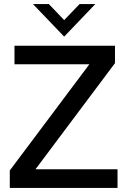

<svg xmlns="http://www.w3.org/2000/svg" viewBox="-20 -921 622 941"><path d="M556 0H28V-85.5L418 -606H51V-697H543.5V-611.5L154 -91.5H556ZM294.5 -741.5 141.5 -901H219.5L294.5 -822.5L370 -901H447Z"/></svg>

Font: Acari Sans Neue SemiBold
Style: Regular
Weight: 600
Designer: Alfredo Marco Pradil (font), Cristiano Sobral (main changes)
Foundry: Hanken Design Co. (font), Cristiano Sobral (main changes)
Version: Version 2.459;March 19, 2022;FontCreator 14.0.0.2808 64-bit;